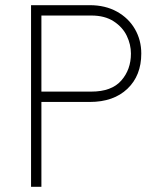

<svg xmlns="http://www.w3.org/2000/svg" viewBox="-20 -722 640 742"><path d="M100 -702H327Q387 -702 432 -677Q477 -652 501.5 -609.5Q526 -567 526 -515Q526 -430 472.5 -379Q419 -328 327 -328H140V0H100ZM486 -515Q486 -550 470 -583.5Q454 -617 419.5 -639.5Q385 -662 333 -662H140V-368H333Q411 -368 448.5 -410.5Q486 -453 486 -515Z"/></svg>

Font: Fliege Mono Thin
Style: Regular
Weight: 100
Version: Version 0.020;Glyphs 3.3 (3306)